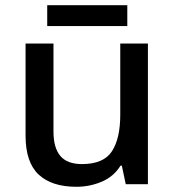

<svg xmlns="http://www.w3.org/2000/svg" viewBox="-20 -706 670 736"><path d="M547 -539V0H462L447 -71H442Q416 -29 370 -9.5Q324 10 273 10Q178 10 128 -37Q78 -84 78 -186V-539H185V-202Q185 -139 211.5 -108Q238 -77 294 -77Q377 -77 409 -126Q441 -175 441 -266V-539ZM468 -686V-606H161V-686Z"/></svg>

Font: Noto Sans Tangsa Medium
Style: Regular
Weight: 500
Version: Version 1.504